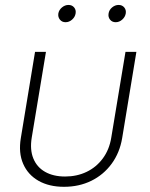

<svg xmlns="http://www.w3.org/2000/svg" viewBox="-20 -736 596 765"><path d="M234.9 8.3Q175.8 8.3 133.5 -15.6Q91.3 -39.6 72.3 -83.3Q53.2 -127 63 -186L119.6 -529.3H163.1L106.4 -187.5Q98.6 -139.6 112.8 -104.7Q127 -69.8 159.7 -51.3Q192.4 -32.7 239.3 -32.7Q286.6 -32.7 325.2 -51.3Q363.8 -69.8 389.6 -104.7Q415.5 -139.6 423.3 -187.5L480 -529.3H523.4L466.8 -186Q457 -127.4 424.8 -83.5Q392.6 -39.6 343.8 -15.6Q294.9 8.3 234.9 8.3ZM440.9 -647.5Q426.8 -647.5 418.5 -657.7Q410.2 -668 412.6 -682.1Q414.6 -696.3 426.5 -706.3Q438.5 -716.3 452.6 -716.3Q466.8 -716.3 475.1 -706.3Q483.4 -696.3 481 -682.1Q478.5 -668 466.8 -657.7Q455.1 -647.5 440.9 -647.5ZM241.2 -647.5Q227.1 -647.5 218.8 -657.7Q210.4 -668 212.4 -682.1Q214.8 -696.3 226.8 -706.3Q238.8 -716.3 252.9 -716.3Q267.1 -716.3 275.4 -706.3Q283.7 -696.3 281.2 -682.1Q278.8 -668 267.1 -657.7Q255.4 -647.5 241.2 -647.5Z"/></svg>

Font: Inter 24pt ExtraLight
Style: Italic
Weight: 250
Italic angle: -9.3988°
Version: Version 4.001;git-66647c0bb